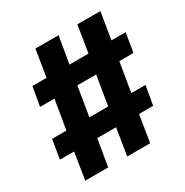

<svg xmlns="http://www.w3.org/2000/svg" viewBox="-161 -849 930 963"><g transform="rotate(-30 303.5 -367.5)"><path d="M59 -18 84 -173H2L20 -283H103L131 -452H48L67 -562H149L174 -717H308L282 -562H392L417 -717H550L525 -562H607L589 -452H507L479 -283H561L542 -173H460L435 -18H302L327 -173H218L192 -18ZM236 -283H345L373 -452H264Z"/></g></svg>

Font: Iosevka Slab XBdExObl
Style: Regular
Weight: 800
Width: 7
Italic angle: -9°
Monospace: yes
Designer: Belleve Invis
Foundry: Belleve Invis
Version: Version 11.1.0; ttfautohint (v1.8.3)